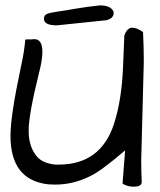

<svg xmlns="http://www.w3.org/2000/svg" viewBox="-20 -701 602 723"><path d="M513.7 -15.6Q513.7 2 483.4 2Q468.8 2 456.5 -2.4Q444.3 -6.8 441.4 -9.8L451.2 -134.8Q361.3 -57.6 320.3 -38.1Q255.9 -5.9 188.5 -5.9Q175.8 -5.9 162.1 -6.8Q19.5 -22.5 19.5 -189.5Q19.5 -265.6 58.6 -448.2Q71.3 -504.9 75.2 -551.8Q78.1 -552.7 87.9 -552.7Q87.9 -552.7 99.6 -552.7Q104.5 -553.7 108.4 -553.7Q139.6 -553.7 139.6 -506.8Q139.6 -474.6 127 -426.8Q87.9 -269.5 87.9 -209Q87.9 -145.5 121.1 -109.4Q142.6 -85.9 188.5 -81.1Q194.3 -81.1 200.2 -81.1Q359.4 -81.1 409.2 -234.4Q438.5 -324.2 443.4 -451.2Q446.3 -509.8 448.2 -567.4Q459 -596.7 477.5 -596.7Q496.1 -596.7 518.6 -580.1Q521.5 -523.4 521.5 -468.8L511.7 -95.7Q511.7 -55.7 513.7 -15.6ZM194.3 -605.5Q145.5 -605.5 145.5 -629.9Q145.5 -643.6 156.7 -648.4Q168 -653.3 195.8 -657.2Q223.6 -661.1 266.1 -668.5Q308.6 -675.8 355.5 -680.7Q396.5 -680.7 407.2 -658.2Q408.2 -654.3 408.2 -649.9Q408.2 -645.5 403.8 -638.2Q399.4 -630.9 381.8 -625Z"/></svg>

Font: Architects Daughter
Style: Regular
Weight: 400
Designer: Kimberly Geswein
Foundry: Kimberly Geswein
Version: Version 1.002 2010